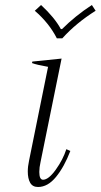

<svg xmlns="http://www.w3.org/2000/svg" viewBox="-20 -737 402 767"><path d="M119 -694 144 -717Q198 -667 223 -621H228Q281 -674 347 -717L362 -694Q284 -645 229 -584H207Q176 -645 119 -694ZM91 -52Q91 -72 96 -95L172 -470Q127 -478 108 -485L109 -491L226 -503L142 -90Q137 -68 137 -50Q137 -19 152 -19Q174 -19 203 -59.5Q232 -100 245 -141L261 -134Q237 -71 204 -30.5Q171 10 132 10Q110 10 100.5 -7Q91 -24 91 -52Z"/></svg>

Font: Trirong ExtraLight
Style: Italic
Weight: 275
Italic angle: -12°
Designer: Katatrad Team
Foundry: CadsonDemak
Version: Version 1.003